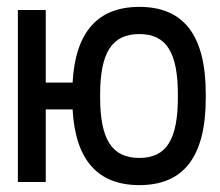

<svg xmlns="http://www.w3.org/2000/svg" viewBox="-20 -529 640 558"><path d="M32 0H113V-211H191C199 -64 264 9 385 9C515 9 578 -75 578 -244V-256C578 -425 515 -509 385 -509C264 -509 199 -436 191 -289H113V-500H32ZM271 -247V-253C271 -376 305 -430 385 -430C464 -430 497 -376 497 -253V-247C497 -124 464 -70 385 -70C305 -70 271 -124 271 -247Z"/></svg>

Font: LT Wave Mono
Style: Regular
Weight: 400
Designer: Daniel Lyons
Version: Version 2.5 (Glyphs App)